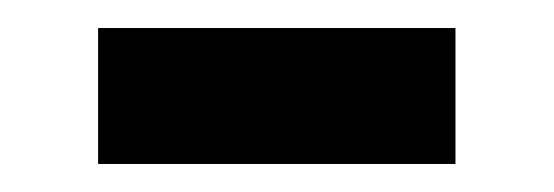

<svg xmlns="http://www.w3.org/2000/svg" viewBox="-20 -576 395 137"><path d="M50 -556H305V-459H50Z"/></svg>

Font: Reem Kufi Ink
Style: Bold
Weight: 700
Designer: Khaled Hosny
Version: Version 1.002